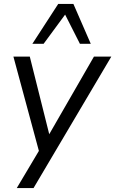

<svg xmlns="http://www.w3.org/2000/svg" viewBox="-20 -773 584 973"><path d="M65 180 187 -25 182 10 48 -486H131L238 -59H210L456 -486H544L150 180ZM144 -551 275 -753H352L440 -551H385L310 -699L201 -551Z"/></svg>

Font: Nunito Sans 12pt
Style: Italic
Weight: 400
Italic angle: -9°
Designer: Vernon Adams
Foundry: Vernon Adams
Version: Version 3.101;gftools[0.9.27]